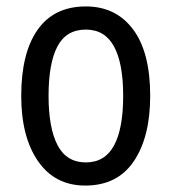

<svg xmlns="http://www.w3.org/2000/svg" viewBox="-20 -567 533 597"><path d="M447 -269Q447 -141 396 -65.5Q345 10 245 10Q151 10 98.5 -65.5Q46 -141 46 -269Q46 -402 97 -474.5Q148 -547 247 -547Q340 -547 393.5 -476Q447 -405 447 -269ZM131 -269Q131 -169 159 -115.5Q187 -62 247 -62Q306 -62 334.5 -114.5Q363 -167 363 -269Q363 -370 334.5 -422.5Q306 -475 247 -475Q186 -475 158.5 -422.5Q131 -370 131 -269Z"/></svg>

Font: Noto Sans Lao Condensed
Style: Regular
Weight: 400
Width: 3
Designer: Monotype Design Team
Foundry: Monotype Imaging Inc.
Version: Version 2.003; ttfautohint (v1.8.4.7-5d5b)